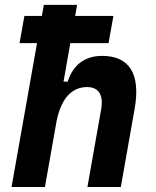

<svg xmlns="http://www.w3.org/2000/svg" viewBox="-20 -752 626 772"><path d="M331.5 0H465.8L521.5 -315.4C545.9 -454.6 500.5 -527.3 390.6 -527.3C319.8 -527.3 272.9 -489.7 252.4 -423.8H235.4L262.7 -578.6H416.5L436 -688H282.2L290 -732.4H156.2L148.4 -688H78.1L58.6 -578.6H128.9L26.4 0H160.6L207.5 -265.1C228.5 -367.2 276.4 -401.9 330.6 -401.9C376 -401.9 397 -371.1 386.7 -312.5Z"/></svg>

Font: Cascadia Code NF
Style: Bold Italic
Weight: 700
Italic angle: -10°
Monospace: yes
Designer: Aaron Bell
Foundry: Saja Typeworks
Version: Version 2404.023